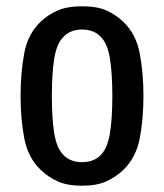

<svg xmlns="http://www.w3.org/2000/svg" viewBox="-20 -578 522 611"><path d="M45.5 -272.5Q45.5 -345.5 57 -408Q68.5 -470.5 110 -509.5Q133 -531.5 163.8 -544.8Q194.5 -558 241.5 -558Q288.5 -558 318.5 -544.8Q348.5 -531.5 372 -509Q413 -470 424.8 -407.8Q436.5 -345.5 436.5 -272.5Q436.5 -200 424.8 -138Q413 -76 372 -37Q348.5 -14.5 318.2 -0.8Q288 13 241 13Q194 13 163.8 -0.8Q133.5 -14.5 110 -37Q69 -76 57.2 -138Q45.5 -200 45.5 -272.5ZM145 -272.5Q145 -202.5 152.2 -156.2Q159.5 -110 178.5 -88.5Q201 -62 241 -62Q282 -62 304 -88.5Q323 -110 330.2 -156.2Q337.5 -202.5 337.5 -272.5Q337.5 -342.5 330.2 -389.2Q323 -436 304 -457Q282 -484 241 -484Q201 -484 178.5 -457Q159.5 -436 152.2 -389.2Q145 -342.5 145 -272.5Z"/></svg>

Font: Signika Negative SC
Style: Regular
Weight: 400
Designer: Anna Giedryś
Foundry: Anna Giedryś
Version: Version 2.000; ttfautohint (v1.8.3) -l 8 -r 50 -G 200 -x 9 -